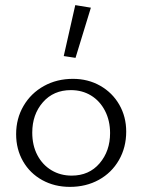

<svg xmlns="http://www.w3.org/2000/svg" viewBox="-20 -726 557 750"><path d="M43 -202Q43 -263 72 -312.5Q101 -362 151.5 -390Q202 -418 265 -418Q324 -418 371.5 -391Q419 -364 446 -317Q473 -270 473 -212Q473 -150 444.5 -100.5Q416 -51 366 -23.5Q316 4 253 4Q193 4 145 -22.5Q97 -49 70 -96Q43 -143 43 -202ZM410 -206Q410 -255 390 -293.5Q370 -332 335.5 -353Q301 -374 257 -374Q189 -374 147.5 -326.5Q106 -279 106 -208Q106 -158 126 -120Q146 -82 181 -61Q216 -40 260 -40Q328 -40 369 -88Q410 -136 410 -206ZM229 -507 274 -706 335 -696 275 -500Z"/></svg>

Font: Ysabeau Semilight
Style: Regular
Weight: 300
Designer: Christian Thalmann (Catharsis Fonts)
Version: Version 0.003